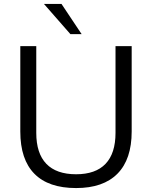

<svg xmlns="http://www.w3.org/2000/svg" viewBox="-20 -946 771 974"><path d="M83 -279V-712H164V-272Q164 -168 215 -115Q266 -62 366 -62Q465 -62 515.5 -115Q566 -168 566 -272V-712H648V-279Q648 -138 576 -65Q504 8 366 8Q226 8 154.5 -64.5Q83 -137 83 -279ZM337 -773 203 -926H292L394 -773Z"/></svg>

Font: Muli-Regular
Style: Regular
Weight: 400
Version: Version 2.000